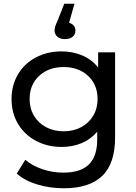

<svg xmlns="http://www.w3.org/2000/svg" viewBox="-20 -811 730 1031"><path d="M598 -530H507V-448C485 -476.7 456.8 -498.3 422.5 -513C388.2 -527.7 351 -535 311 -535C260.3 -535 214.5 -524.3 173.5 -503C132.5 -481.7 100.3 -451.5 77 -412.5C53.7 -373.5 42 -329 42 -279C42 -229 53.7 -184.5 77 -145.5C100.3 -106.5 132.5 -76.2 173.5 -54.5C214.5 -32.8 260.3 -22 311 -22C349.7 -22 385.5 -28.8 418.5 -42.5C451.5 -56.2 479.3 -76.7 502 -104V-62C502 -2 487.2 42.7 457.5 72C427.8 101.3 382 116 320 116C281.3 116 243.8 109.8 207.5 97.5C171.2 85.2 140.7 68.3 116 47L70 121C98 146.3 134.7 165.8 180 179.5C225.3 193.2 273 200 323 200C414.3 200 483 177.8 529 133.5C575 89.2 598 20.7 598 -72ZM415.5 -128C387.8 -113.3 356.7 -106 322 -106C286.7 -106 255.2 -113.3 227.5 -128C199.8 -142.7 178.2 -163.2 162.5 -189.5C146.8 -215.8 139 -245.7 139 -279C139 -330.3 156 -371.8 190 -403.5C224 -435.2 268 -451 322 -451C375.3 -451 419 -435.2 453 -403.5C487 -371.8 504 -330.3 504 -279C504 -245.7 496.2 -215.8 480.5 -189.5C464.8 -163.2 443.2 -142.7 415.5 -128ZM376 -673.5C370 -680.5 361.7 -685.7 351 -689L380 -791H325L288 -697C278 -677 273 -660.3 273 -647C273 -633.7 278 -622.7 288 -614C298 -605.3 311.7 -601 329 -601C346.3 -601 360 -605.2 370 -613.5C380 -621.8 385 -633 385 -647C385 -657.7 382 -666.5 376 -673.5Z"/></svg>

Font: ICO Headline
Style: Regular
Weight: 500
Designer: Julieta Ulanovsky
Foundry: Julieta Ulanovsky
Version: Version 7.200